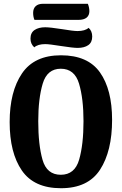

<svg xmlns="http://www.w3.org/2000/svg" viewBox="-20 -972 643 1014"><path d="M572 -339Q572 -174 508.5 -76Q445 22 302 22Q160 22 95.5 -71.5Q31 -165 31 -327Q31 -488 96 -584Q161 -680 302 -680Q444 -680 508 -589.5Q572 -499 572 -339ZM421 -332Q421 -451 397.5 -530Q374 -609 301 -609Q229 -609 205.5 -530Q182 -451 182 -332Q182 -208 204.5 -128.5Q227 -49 301 -49Q375 -49 398 -129Q421 -209 421 -332ZM452 -913Q452 -891 437.5 -879Q423 -867 394 -867H162Q155 -883 155 -904Q155 -927 168.5 -939.5Q182 -952 207 -952H444Q452 -932 452 -913ZM467 -779Q467 -748 446 -733.5Q425 -719 390 -719Q366 -719 302 -729Q240 -739 219 -739Q180 -739 161 -722Q141 -740 141 -768Q141 -799 162.5 -813.5Q184 -828 219 -828Q244 -828 308 -818Q368 -808 389 -808Q429 -808 448 -825Q467 -808 467 -779Z"/></svg>

Font: Sansita Medium
Style: Regular
Weight: 500
Designer: Pablo Cosgaya
Foundry: Omnibus-Type
Version: Version 1.006